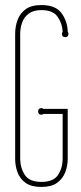

<svg xmlns="http://www.w3.org/2000/svg" viewBox="-20 -730 319 760"><path d="M248 -101Q248 -73 238 -47.5Q228 -22 205.5 -6Q183 10 144 10Q104 10 81.5 -6Q59 -22 49.5 -47.5Q40 -73 40 -101V-596Q40 -625 49.5 -651Q59 -677 81.5 -693.5Q104 -710 144 -710Q200 -710 223.5 -678Q247 -646 248 -605Q251 -602 251 -596Q251 -583 238 -583Q225 -583 225 -596Q225 -601 228 -604Q227 -636 208.5 -663Q190 -690 144 -690Q112 -690 93.5 -676Q75 -662 67.5 -640.5Q60 -619 60 -596V-101Q60 -66 78 -38Q96 -10 144 -10Q192 -10 210 -38Q228 -66 228 -101V-279H152Q149 -276 144 -276Q131 -276 131 -289Q131 -302 144 -302Q149 -302 152 -299H248Z"/></svg>

Font: Wire One
Style: Regular
Weight: 400
Designer: Alexei Vanyashin, Gayaneh Bagdasaryan
Foundry: Cyreal
Version: Version 1.102; ttfautohint (v1.8.3)